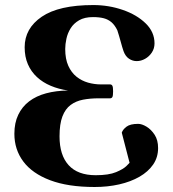

<svg xmlns="http://www.w3.org/2000/svg" viewBox="-20 -726 683 756"><path d="M352.5 10.3Q247.6 10.3 177.2 -16.4Q106.9 -43 71.8 -90.1Q36.6 -137.2 36.6 -199.2Q36.6 -242.2 51.8 -273.9Q66.9 -305.7 94.7 -326.9Q122.6 -348.1 161.6 -358.6Q200.7 -369.1 248 -369.6Q210.9 -375 179.7 -388.2Q148.4 -401.4 125.5 -422.6Q102.5 -443.8 89.8 -473.1Q77.1 -502.4 77.1 -540Q77.1 -614.3 144.5 -660.2Q211.9 -706.1 347.2 -706.1Q408.2 -706.1 463.4 -687Q518.6 -668 553.5 -634Q588.4 -600.1 588.4 -555.2Q588.4 -535.2 577.9 -519.3Q567.4 -503.4 551.3 -494.4Q535.2 -485.4 518.1 -485.4Q502 -485.4 487.8 -494.9Q473.6 -504.4 466.3 -524.9Q461.4 -539.1 455.3 -561.8Q449.2 -584.5 441.9 -606.9Q432.1 -627 419.2 -638.2Q406.2 -649.4 388.7 -654.1Q371.1 -658.7 346.2 -658.7Q313 -658.7 291.5 -646.2Q270 -633.8 258.1 -614.5Q246.1 -595.2 241.5 -573.5Q236.8 -551.8 236.8 -533.2Q236.8 -493.7 249 -466.8Q261.2 -439.9 281.5 -423.8Q301.8 -407.7 326.9 -400.6Q352.1 -393.6 377.9 -393.6H413.6Q419.4 -393.6 422.4 -388.4Q425.3 -383.3 425.3 -366.2Q425.3 -348.6 422.4 -343.8Q419.4 -338.9 413.6 -338.9H368.2Q335 -338.9 306.9 -333.5Q278.8 -328.1 258.1 -312.7Q237.3 -297.4 225.8 -267.6Q214.4 -237.8 214.4 -189Q214.4 -115.2 250.2 -75.7Q286.1 -36.1 356.9 -36.1Q408.2 -36.1 437.3 -48.3Q466.3 -60.5 478.3 -72.8Q490.2 -85 490.2 -85L459.5 -203.6Q463.4 -215.8 478 -227.1Q492.7 -238.3 523.9 -238.3Q538.6 -238.3 556.9 -227.3Q575.2 -216.3 588.9 -195.3Q602.5 -174.3 602.5 -143.1Q602.5 -106.4 583 -78.1Q563.5 -49.8 529.1 -30Q494.6 -10.3 449.5 0Q404.3 10.3 352.5 10.3Z"/></svg>

Font: Gelasio
Style: Bold
Weight: 700
Designer: Eben Sorkin
Foundry: Eben Sorkin
Version: Version 1.008